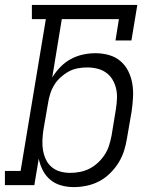

<svg xmlns="http://www.w3.org/2000/svg" viewBox="-33 -755 653 783"><path d="M268 8Q241 8 216 1Q191 -6 172 -22Q153 -38 141.5 -60.5Q130 -83 125 -108L107 0H-13V-58H51L154 -677H97V-735H527L503 -590H438L452 -677H219L180 -439Q194 -462 213.5 -482Q233 -502 256.5 -514.5Q280 -527 305.5 -532.5Q331 -538 356 -538Q385 -538 411.5 -530.5Q438 -523 458 -506Q478 -489 490 -465Q502 -441 506.5 -414Q511 -387 509.5 -358.5Q508 -330 504 -302L485 -192Q481 -166 473 -140.5Q465 -115 450.5 -91.5Q436 -68 415.5 -48Q395 -28 371 -15.5Q347 -3 320.5 2.5Q294 8 268 8ZM253 -50Q273 -50 293.5 -54Q314 -58 332.5 -67.5Q351 -77 367 -92Q383 -107 394.5 -125Q406 -143 412 -162.5Q418 -182 422 -202L440 -312Q443 -332 444 -353Q445 -374 440.5 -393.5Q436 -413 426 -430Q416 -447 400 -458.5Q384 -470 364 -475Q344 -480 323 -480Q323 -480 323 -480Q323 -480 323 -480Q304 -480 284.5 -476.5Q265 -473 247.5 -463.5Q230 -454 214.5 -440Q199 -426 188.5 -409Q178 -392 172 -373Q166 -354 163 -335L144 -225Q141 -204 140 -183Q139 -162 142.5 -142Q146 -122 154.5 -104Q163 -86 178 -73.5Q193 -61 212.5 -55.5Q232 -50 253 -50Z"/></svg>

Font: Iosevka Curly Slab LtEx
Style: Italic
Weight: 300
Width: 7
Italic angle: -9°
Monospace: yes
Designer: Belleve Invis
Foundry: Belleve Invis
Version: Version 11.1.0; ttfautohint (v1.8.3)